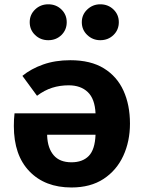

<svg xmlns="http://www.w3.org/2000/svg" viewBox="-20 -837 655 875"><path d="M300.5 -562.6Q393.3 -562.6 453.3 -525.6Q513.3 -488.7 542.8 -423.6Q572.3 -358.5 572.3 -273.8Q572.3 -192.8 541.8 -126.7Q511.3 -60.5 451.8 -21.5Q392.3 17.4 305.6 17.4Q185.1 17.4 114.1 -56.2Q43.1 -129.7 43.1 -262.6Q43.1 -275.9 43.8 -291.8Q44.6 -307.7 46.2 -320.5H415.4Q412.3 -386.7 380 -417.4Q347.7 -448.2 293.3 -448.2Q252.8 -448.2 217.4 -436.9Q182.1 -425.6 148.7 -400.5L82.1 -491.3Q121.5 -523.6 176.7 -543.1Q231.8 -562.6 300.5 -562.6ZM305.6 -97.4Q356.4 -97.4 384.6 -126.4Q412.8 -155.4 415.4 -223.1H194.9V-217.4Q197.4 -161 224.9 -129.2Q252.3 -97.4 305.6 -97.4ZM200 -653.8Q164.6 -653.8 140 -677.4Q115.4 -701 115.4 -735.9Q115.4 -770.3 140 -793.8Q164.6 -817.4 200 -817.4Q235.9 -817.4 260 -793.8Q284.1 -770.3 284.1 -735.9Q284.1 -701 260 -677.4Q235.9 -653.8 200 -653.8ZM436.9 -653.8Q402.6 -653.8 377.7 -677.4Q352.8 -701 352.8 -735.9Q352.8 -770.3 377.7 -793.8Q402.6 -817.4 436.9 -817.4Q472.8 -817.4 497.2 -793.8Q521.5 -770.3 521.5 -735.9Q521.5 -701 497.2 -677.4Q472.8 -653.8 436.9 -653.8Z"/></svg>

Font: FiraCode Nerd Font
Style: Bold
Weight: 700
Designer: Carrois Corporate, Edenspiekermann AG, Nikita Prokopov
Foundry: Carrois Corporate, Edenspiekermann AG, Nikita Prokopov
Version: Version 6.002;Nerd Fonts 2.1.0